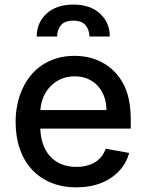

<svg xmlns="http://www.w3.org/2000/svg" viewBox="-20 -792 627 823"><path d="M299 -552.6Q332 -552.6 362.2 -545.5Q392.4 -538.4 418.9 -524Q445.3 -509.6 467.3 -488.1Q489.3 -466.6 506 -437.5Q540.5 -377.5 540.5 -278.4V-240.8H152.7Q153.8 -205.3 164.1 -175.1Q174.4 -144.9 193.7 -123Q213.1 -101.2 241.5 -89Q269.9 -76.7 307.5 -76.7Q354.4 -76.7 386.7 -96.2Q419 -115.8 433.2 -154.5L533.7 -136.4Q515.6 -70 455.6 -29.5Q395.6 11 306.5 11Q246.4 11 198.3 -9.1Q150.2 -29.1 116.5 -65.7Q82.7 -102.3 64.8 -154.1Q46.9 -206 46.9 -269.2Q46.9 -307.2 54.2 -342.9Q61.4 -378.6 75.6 -410Q89.8 -441.4 111 -467.7Q132.1 -494 160.2 -512.8Q188.2 -531.6 223 -542.1Q257.8 -552.6 299 -552.6ZM153.1 -320.3H436.4Q436.1 -351.2 426.7 -377.5Q417.3 -403.8 399.7 -423.3Q382.1 -442.8 356.9 -453.8Q331.7 -464.8 299.7 -464.8Q267.4 -464.8 241.1 -453.1Q214.8 -441.4 195.8 -421.5Q176.8 -401.6 165.8 -375.4Q154.8 -349.1 153.1 -320.3ZM179.7 -733.7Q221.6 -772.4 294.4 -772.4Q366.8 -772.4 408.7 -733.7Q450.6 -695 450.6 -635.3H363.6Q362.9 -663.4 347.3 -683.2Q331.3 -703.5 294.4 -703.5Q256.4 -703.5 240.4 -682.9Q224.4 -661.9 224.8 -635.3H137.4Q137.4 -694.6 179.7 -733.7Z"/></svg>

Font: Inter P Medium
Style: Regular
Weight: 500
Designer: Rasmus Andersson
Foundry: rsms
Version: Version 3.018;git-588b23468